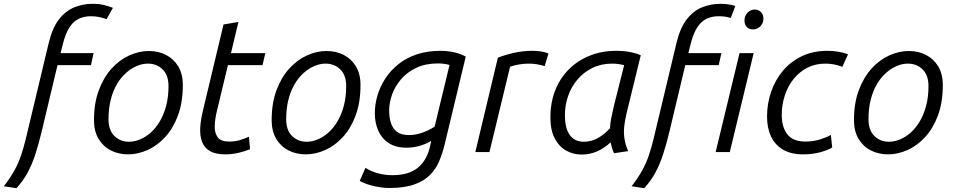

<svg xmlns="http://www.w3.org/2000/svg" viewBox="-95 -796 4991 1005"><path d="M-9 189 -75 179Q-41 135 -20 97Q1 59 14.5 19.5Q28 -20 39 -65L160 -571Q179 -650 213.5 -694.5Q248 -739 293.5 -757.5Q339 -776 389 -776Q424 -776 450 -769.5Q476 -763 496 -755L463 -696Q442 -703 423 -707Q404 -711 380 -711Q346 -711 318 -698Q290 -685 269.5 -654Q249 -623 235 -569L222 -518H395L381 -455H206L123 -107Q107 -40 89.5 13Q72 66 49 108.5Q26 151 -9 189Z M575 12Q526 12 485.5 -8.5Q445 -29 421 -69Q397 -109 397 -167Q397 -257 422.5 -324.5Q448 -392 489.5 -437.5Q531 -483 582 -506Q633 -529 684 -529Q734 -529 774 -508.5Q814 -488 838 -448.5Q862 -409 862 -351Q862 -261 837 -193Q812 -125 770.5 -79.5Q729 -34 678 -11Q627 12 575 12ZM580 -54Q608 -54 637.5 -66Q667 -78 693.5 -101.5Q720 -125 741 -160Q762 -195 774.5 -241.5Q787 -288 787 -345Q787 -403 756 -433Q725 -463 679 -463Q651 -463 622 -451Q593 -439 566 -415.5Q539 -392 518 -357Q497 -322 485 -275.5Q473 -229 473 -172Q473 -114 504 -84Q535 -54 580 -54Z M1085 12Q1033 12 1003.5 -5.5Q974 -23 962.5 -54Q951 -85 953 -125.5Q955 -166 966 -212L1075 -668L1153 -681L1114 -518H1294L1279 -455H1098L1039 -209Q1030 -171 1029 -135.5Q1028 -100 1044.5 -77.5Q1061 -55 1104 -55Q1135 -55 1158.5 -62Q1182 -69 1208 -80L1214 -15Q1187 -4 1153.5 4Q1120 12 1085 12Z M1505 12Q1456 12 1415.5 -8.5Q1375 -29 1351 -69Q1327 -109 1327 -167Q1327 -257 1352.5 -324.5Q1378 -392 1419.5 -437.5Q1461 -483 1512 -506Q1563 -529 1614 -529Q1664 -529 1704 -508.5Q1744 -488 1768 -448.5Q1792 -409 1792 -351Q1792 -261 1767 -193Q1742 -125 1700.5 -79.5Q1659 -34 1608 -11Q1557 12 1505 12ZM1510 -54Q1538 -54 1567.5 -66Q1597 -78 1623.5 -101.5Q1650 -125 1671 -160Q1692 -195 1704.5 -241.5Q1717 -288 1717 -345Q1717 -403 1686 -433Q1655 -463 1609 -463Q1581 -463 1552 -451Q1523 -439 1496 -415.5Q1469 -392 1448 -357Q1427 -322 1415 -275.5Q1403 -229 1403 -172Q1403 -114 1434 -84Q1465 -54 1510 -54Z M1942 188Q1906 188 1862 178Q1818 168 1788 151L1818 82Q1841 99 1879.5 110Q1918 121 1958 121Q2047 121 2094.5 80Q2142 39 2157 -34L2162 -59Q2133 -41 2100 -32Q2067 -23 2034 -23Q1976 -23 1939 -47.5Q1902 -72 1884.5 -113Q1867 -154 1867 -203Q1867 -250 1881 -297Q1895 -344 1922.5 -386Q1950 -428 1991 -460.5Q2032 -493 2087 -511.5Q2142 -530 2211 -530Q2236 -530 2259.5 -526.5Q2283 -523 2304 -516.5Q2325 -510 2343 -500L2232 -38Q2221 7 2204 47.5Q2187 88 2156 119.5Q2125 151 2073.5 169.5Q2022 188 1942 188ZM2047 -89Q2079 -89 2114 -101Q2149 -113 2180 -133L2258 -456Q2244 -460 2229 -462Q2214 -464 2198 -464Q2133 -464 2085 -441.5Q2037 -419 2005 -382Q1973 -345 1957.5 -302Q1942 -259 1942 -217Q1942 -182 1951 -153Q1960 -124 1982.5 -106.5Q2005 -89 2047 -89Z M2393 0 2511 -494Q2549 -509 2596 -519.5Q2643 -530 2689 -530Q2712 -530 2734.5 -527Q2757 -524 2776 -516L2756 -450Q2736 -456 2716 -459.5Q2696 -463 2674 -463Q2649 -463 2624 -459Q2599 -455 2575 -447L2467 0Z M2950 13Q2905 13 2868 -8Q2831 -29 2808.5 -72Q2786 -115 2786 -181Q2786 -260 2811.5 -324Q2837 -388 2883.5 -434Q2930 -480 2993 -505Q3056 -530 3130 -530Q3150 -530 3172 -528Q3194 -526 3216 -521Q3238 -516 3259 -507L3184 -200Q3176 -166 3172.5 -134.5Q3169 -103 3173.5 -71.5Q3178 -40 3193 -5L3119 6Q3113 -6 3108.5 -21Q3104 -36 3101 -51Q3067 -19 3029 -3Q2991 13 2950 13ZM2960 -54Q2999 -54 3033 -72.5Q3067 -91 3098 -125Q3099 -152 3106 -186Q3113 -220 3120 -248L3172 -455Q3155 -459 3140 -461Q3125 -463 3110 -463Q3052 -463 3006 -440.5Q2960 -418 2927.5 -379.5Q2895 -341 2878.5 -293Q2862 -245 2862 -194Q2862 -143 2875 -112Q2888 -81 2910 -67.5Q2932 -54 2960 -54Z M3277 189 3211 179Q3245 135 3266 97Q3287 59 3300.5 19.5Q3314 -20 3325 -65L3446 -571Q3465 -650 3499.5 -694.5Q3534 -739 3579.5 -757.5Q3625 -776 3675 -776Q3700 -776 3719 -773Q3738 -770 3754 -765L3730 -702Q3715 -707 3700 -709Q3685 -711 3666 -711Q3632 -711 3604 -698Q3576 -685 3555.5 -654Q3535 -623 3521 -569L3508 -518H3681L3667 -455H3492L3409 -107Q3393 -40 3375.5 13Q3358 66 3335 108.5Q3312 151 3277 189ZM3651 0 3776 -518H3850L3725 0ZM3847 -642Q3826 -642 3814 -654.5Q3802 -667 3802 -688Q3802 -706 3810 -719Q3818 -732 3830 -739Q3842 -746 3855 -746Q3875 -746 3888 -733Q3901 -720 3901 -698Q3901 -681 3892.5 -668Q3884 -655 3872 -648.5Q3860 -642 3847 -642Z M4108 12Q4046 12 4004 -12.5Q3962 -37 3941 -81.5Q3920 -126 3920 -186Q3920 -254 3941.5 -316Q3963 -378 4003.5 -426Q4044 -474 4102.5 -502Q4161 -530 4236 -530Q4265 -530 4292 -525.5Q4319 -521 4344 -512L4314 -446Q4292 -455 4269.5 -459Q4247 -463 4225 -463Q4173 -463 4131 -441.5Q4089 -420 4059 -382.5Q4029 -345 4013 -296.5Q3997 -248 3997 -194Q3997 -130 4026.5 -92.5Q4056 -55 4122 -55Q4163 -55 4201.5 -67.5Q4240 -80 4254 -90L4261 -24Q4241 -11 4200 0.5Q4159 12 4108 12Z M4553 12Q4504 12 4463.5 -8.5Q4423 -29 4399 -69Q4375 -109 4375 -167Q4375 -257 4400.5 -324.5Q4426 -392 4467.5 -437.5Q4509 -483 4560 -506Q4611 -529 4662 -529Q4712 -529 4752 -508.5Q4792 -488 4816 -448.5Q4840 -409 4840 -351Q4840 -261 4815 -193Q4790 -125 4748.5 -79.5Q4707 -34 4656 -11Q4605 12 4553 12ZM4558 -54Q4586 -54 4615.5 -66Q4645 -78 4671.5 -101.5Q4698 -125 4719 -160Q4740 -195 4752.5 -241.5Q4765 -288 4765 -345Q4765 -403 4734 -433Q4703 -463 4657 -463Q4629 -463 4600 -451Q4571 -439 4544 -415.5Q4517 -392 4496 -357Q4475 -322 4463 -275.5Q4451 -229 4451 -172Q4451 -114 4482 -84Q4513 -54 4558 -54Z"/></svg>

Font: Ubuntu Sans
Style: Italic
Weight: 400
Italic angle: -13.5°
Designer: Dalton Maag Ltd
Foundry: Dalton Maag Ltd
Version: Version 1.006